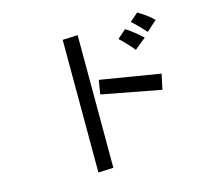

<svg xmlns="http://www.w3.org/2000/svg" viewBox="-117 -938 1235 1128"><g transform="rotate(-15 500.0 -374.5)"><path d="M840 -673Q824 -691 799.5 -716Q775 -741 759 -755L809 -799Q832 -786 857.5 -767.5Q883 -749 903 -729ZM345 -757 437 -761 438 46 346 50ZM745 -589Q728 -611 704 -636Q680 -661 663 -677L715 -723Q737 -710 765 -687.5Q793 -665 814 -645ZM489 -475 855 -415 835 -322 475 -390Z"/></g></svg>

Font: Moralerspace Krypton JPDOC
Style: Regular
Weight: 400
Version: v0.0.6; ttfautohint (v1.8.4.7-5d5b-dirty) -l 6 -r 45 -G 200 